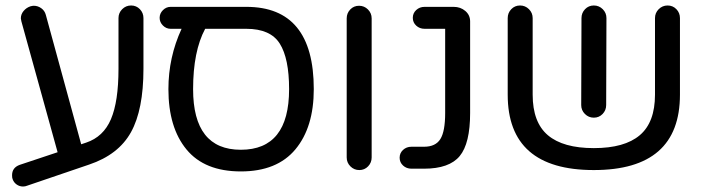

<svg xmlns="http://www.w3.org/2000/svg" viewBox="-20 -615 2575 700"><path d="M503 -549V-364Q503 -215 457.5 -133Q412 -51 305 -15L79 62Q72 65 64 65Q51 65 40.5 57.5Q30 50 26 38Q24 34 24 24Q24 -4 52 -14L190 -60L58 -537Q56 -545 56 -548Q56 -563 66 -575Q76 -587 91 -592Q99 -594 103 -594Q118 -594 130.5 -585Q143 -576 147 -561L276 -89L294 -95Q357 -116 384.5 -180.5Q412 -245 412 -364V-549Q412 -568 425.5 -581.5Q439 -595 458 -595Q477 -595 490 -581.5Q503 -568 503 -549Z M858 -69Q1034 -69 1034 -290Q1034 -402 1000 -456Q966 -510 878 -510H728Q684 -428 684 -290Q684 -69 858 -69ZM878 -590Q1124 -590 1124 -290Q1124 -151 1057 -70.5Q990 10 858 10Q726 10 660 -70Q594 -150 594 -290Q594 -406 642 -510H602Q586 -510 574 -522Q562 -534 562 -550Q562 -566 574 -578Q586 -590 602 -590Z M1335 -548V-41Q1335 -22 1322 -8.5Q1309 5 1290 5Q1271 5 1257.5 -8.5Q1244 -22 1244 -41V-548Q1244 -567 1257 -580.5Q1270 -594 1289 -594Q1308 -594 1321.5 -580.5Q1335 -567 1335 -548Z M1634 -590Q1659 -590 1676.5 -575Q1694 -560 1694 -537V-203Q1694 -92 1656 -46Q1618 0 1526 0H1480Q1462 0 1449.5 -11.5Q1437 -23 1437 -40Q1437 -57 1449.5 -68.5Q1462 -80 1480 -80H1526Q1568 -80 1585.5 -108Q1603 -136 1603 -203V-510H1528Q1510 -510 1497.5 -521.5Q1485 -533 1485 -550Q1485 -567 1497.5 -578.5Q1510 -590 1528 -590Z M2099 -232 2100 -549Q2100 -568 2113 -581.5Q2126 -595 2145 -595Q2164 -595 2177.5 -581.5Q2191 -568 2191 -549L2190 -232Q2190 -213 2177 -199.5Q2164 -186 2145 -186Q2126 -186 2112.5 -199.5Q2099 -213 2099 -232ZM2459 -549V-270Q2459 5 2145 5Q1831 5 1831 -270V-549Q1831 -568 1844 -581.5Q1857 -595 1876 -595Q1895 -595 1908.5 -581.5Q1922 -568 1922 -549V-270Q1922 -169 1977.5 -122Q2033 -75 2145 -75Q2257 -75 2312.5 -122Q2368 -169 2368 -270V-549Q2368 -568 2381.5 -581.5Q2395 -595 2414 -595Q2433 -595 2446 -581.5Q2459 -568 2459 -549Z"/></svg>

Font: VarelaRound
Style: Regular
Weight: 400
Designer: Joe Prince, Avraham Cornfeld
Foundry: Joe Prince, Avraham Cornfeld
Version: Version 2.000;PS 002.000;hotconv 1.0.88;makeotf.lib2.5.64775